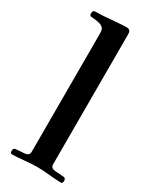

<svg xmlns="http://www.w3.org/2000/svg" viewBox="-196 -808 708 870"><g transform="rotate(30 158.0 -373.5)"><path d="M21.5 -7.8Q21.5 -23.4 35.2 -23.4L77.1 -26.4Q88.9 -27.3 95.7 -32.2Q102.5 -37.1 102.5 -49.8V-668Q102.5 -683.6 98.6 -690.9Q94.7 -698.2 85.9 -703.1Q70.3 -710.9 38.1 -712.9Q31.2 -712.9 28.3 -713.9Q25.4 -714.8 23.4 -717.8Q21.5 -720.7 21.5 -726.6Q21.5 -736.3 24.9 -739.7Q28.3 -743.2 37.1 -743.2Q72.3 -743.2 117.2 -748Q175.8 -752.9 193.4 -752.9Q203.1 -752.9 208 -748.5Q212.9 -744.1 213.9 -739.3Q214.8 -734.4 214.8 -724.6V-49.8Q214.8 -37.1 221.7 -32.2Q228.5 -27.3 240.2 -26.4L282.2 -23.4Q295.9 -23.4 295.9 -7.8Q295.9 5.9 285.2 5.9Q265.6 5.9 225.6 2Q189.5 -2 159.2 -2Q128.9 -2 91.8 2Q51.8 5.9 31.2 5.9Q21.5 5.9 21.5 -7.8Z"/></g></svg>

Font: Monomakh Unicode TT
Style: Medium
Weight: 500
Designer: Alexey Kryukov, Aleksandr Andreev
Version: Version 1.1